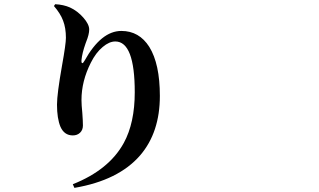

<svg xmlns="http://www.w3.org/2000/svg" viewBox="-20 -826 1540 926"><path d="M338.9 80.1 331.1 62.5Q505.9 -6.8 577.1 -136.7Q629.9 -233.4 629.9 -380.9Q629.9 -626 536.1 -626Q506.8 -626 475.6 -599.6Q442.4 -572.3 418 -523.4Q373 -434.6 373 -343.8Q373 -320.3 377 -281.2Q379.9 -242.2 379.9 -220.7Q379.9 -199.2 366.2 -186Q352.5 -172.9 331.1 -172.9Q290 -172.9 271.5 -214.8Q254.9 -254.9 254.9 -321.3Q254.9 -373 279.3 -510.7Q297.9 -614.3 297.9 -643.6Q297.9 -691.4 284.2 -726.6Q271.5 -760.7 240.2 -796.9L246.1 -805.7Q286.1 -803.7 317.4 -790Q353.5 -773.4 381.8 -741.2Q410.2 -709 410.2 -683.6Q410.2 -660.2 395.5 -624Q393.6 -619.1 392.6 -616.2Q376 -569.3 373 -536.1Q372.1 -522.5 376.5 -521.5Q380.9 -520.5 387.7 -533.2Q467.8 -676.8 565.4 -676.8Q651.4 -676.8 700.2 -599.6Q751 -517.6 751 -363.3Q751 -187.5 656.2 -77.1Q551.8 43.9 338.9 80.1Z"/></svg>

Font: Bpmf GenYo Min B
Style: B
Weight: 700
Foundry: But Ko
Version: Version 1.320